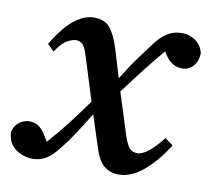

<svg xmlns="http://www.w3.org/2000/svg" viewBox="-80 -563 713 650"><g transform="rotate(10 276.5 -238.5)"><path d="M-17 -63Q-11 -86 5 -97.5Q21 -109 39 -109Q59 -109 73.5 -98Q88 -87 104 -58L108 -51Q110 -53 112.5 -55.5Q115 -58 117 -61Q149 -97 177.5 -134.5Q206 -172 234 -211L188 -358Q179 -387 170.5 -397Q162 -407 146 -407Q135 -407 117 -397.5Q99 -388 78 -356L55 -378Q90 -437 124.5 -465Q159 -493 194 -493Q229 -493 247.5 -472Q266 -451 281 -404L311 -305Q340 -352 366 -387.5Q392 -423 409 -445Q431 -472 451.5 -482.5Q472 -493 497 -493Q520 -493 541.5 -479Q563 -465 570 -436Q569 -409 554 -392Q539 -375 517 -375Q498 -375 483 -384Q468 -393 454 -415L450 -422Q445 -417 443 -414Q412 -377 382.5 -339Q353 -301 324 -262L369 -120Q380 -87 390 -76.5Q400 -66 417 -66Q434 -66 456 -84Q478 -102 502 -133L530 -113Q496 -58 453.5 -21Q411 16 366 16Q338 16 317 -0.5Q296 -17 282 -62L247 -170Q221 -127 197 -91Q173 -55 148 -26Q131 -6 112.5 4Q94 14 70 14Q39 14 12.5 -4.5Q-14 -23 -17 -63Z"/></g></svg>

Font: Source Serif 4 Semibold
Style: Italic
Weight: 600
Italic angle: -12°
Designer: Frank Grießhammer
Foundry: Adobe
Version: Version 4.005;hotconv 1.1.0;makeotfexe 2.6.0